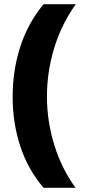

<svg xmlns="http://www.w3.org/2000/svg" viewBox="-20 -978 410 912"><path d="M40 -518Q40 -644 76.5 -756.5Q113 -869 187 -958H340Q273 -865 238 -751.5Q203 -638 203 -519Q203 -402 238 -289Q273 -176 339 -86H187Q113 -172 76.5 -283Q40 -394 40 -518Z"/></svg>

Font: Noto Sans Khmer UI SemiCondensed Black
Style: Regular
Weight: 900
Width: 4
Designer: Danh Hong and the Monotype Design Team
Foundry: Monotype Imaging Inc.
Version: Version 2.002; ttfautohint (v1.8.4.7-5d5b)